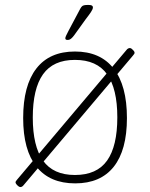

<svg xmlns="http://www.w3.org/2000/svg" viewBox="-20 -738 609 779"><path d="M63 21Q59 21 54.5 17.5Q50 14 46.5 9.5Q43 5 43 2Q43 -1 45 -3.5Q47 -6 50 -10L493 -535Q496 -539 499.5 -541Q503 -543 507 -543Q511 -543 515 -539.5Q519 -536 522.5 -532Q526 -528 526 -524Q526 -521 524 -518.5Q522 -516 519 -512L76 13Q73 17 69.5 19Q66 21 63 21ZM285 6Q182 6 128 -61.5Q74 -129 74 -259Q74 -391 127.5 -460Q181 -529 284 -529Q387 -529 441 -460Q495 -391 495 -259Q495 -129 441.5 -61.5Q388 6 285 6ZM284 -28Q373 -28 414.5 -86.5Q456 -145 456 -262Q456 -378 414.5 -436.5Q373 -495 284 -495Q196 -495 154.5 -436.5Q113 -378 113 -261Q113 -145 154.5 -86.5Q196 -28 284 -28ZM254 -576Q250 -576 247.5 -577.5Q245 -579 245 -583Q245 -586 248 -593Q251 -600 258 -613L300 -692Q306 -704 310 -709.5Q314 -715 320.5 -716.5Q327 -718 338 -718Q349 -718 353 -715.5Q357 -713 357 -708Q357 -701 349 -689Q341 -677 327 -659L281 -595Q275 -587 270.5 -583Q266 -579 262.5 -577.5Q259 -576 254 -576Z"/></svg>

Font: Asap Thin
Style: Regular
Weight: 250
Designer: Pablo Cosgaya
Foundry: Omnibus-Type
Version: Version 3.001